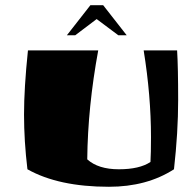

<svg xmlns="http://www.w3.org/2000/svg" viewBox="-20 -693 741 735"><path d="M558 -168Q558 -326 530 -500H658Q662 -435 662 -310.5Q662 -186 646 -45Q542 22 397 22Q204 22 85 -45Q72 -153 72 -254.5Q72 -356 87 -500H356Q316 -283 314 -83Q356 -45 435 -45Q514 -45 556 -73Q558 -106 558 -168ZM236 -558 326 -673H375L465 -558H433L350 -620L268 -558Z"/></svg>

Font: Ruslan Display
Style: Regular
Weight: 400
Version: Version 1.001